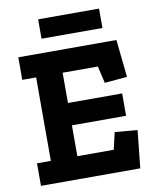

<svg xmlns="http://www.w3.org/2000/svg" viewBox="-90 -887 772 956"><g transform="rotate(-10 296.0 -409.5)"><path d="M477 -721H169V-819H477ZM541 0H39V-114H109V-536H39V-650H535L555 -460L441 -450L421 -536H243V-383H517V-270H243V-114H427L447 -200L561 -190Z"/></g></svg>

Font: Zilla Slab Bold
Style: Bold
Weight: 700
Designer: Typotheque.com
Foundry: Typotheque type foundry
Version: Version 1.1; 2017; ttfautohint (v1.6)